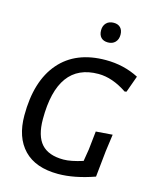

<svg xmlns="http://www.w3.org/2000/svg" viewBox="-126 -937 830 1029"><g transform="rotate(15 289.0 -422.0)"><path d="M376 -852Q400 -852 413.5 -838Q427 -824 427 -799Q427 -773 412 -757.5Q397 -742 372 -742Q347 -742 333.5 -756Q320 -770 320 -796Q320 -821 335 -836.5Q350 -852 376 -852ZM387 -648Q487 -648 570 -605L537 -513L527 -511Q445 -566 368 -566Q142 -566 142 -256Q142 -162 181.5 -118Q221 -74 304 -74Q345 -74 411 -95L422 -162L433 -264L525 -271L512 -176L497 -31Q386 8 296 8Q171 8 106 -59.5Q41 -127 41 -249Q41 -440 131 -544Q221 -648 387 -648Z"/></g></svg>

Font: Alegreya Sans SC Medium
Style: Italic
Weight: 500
Italic angle: -7°
Designer: Juan Pablo del Peral
Foundry: Huerta Tipografica
Version: Version 2.007